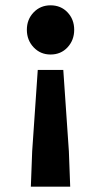

<svg xmlns="http://www.w3.org/2000/svg" viewBox="-20 -528 380 722"><path d="M96 174 101 41 122 -265H218L239 41L244 174ZM170 -323Q132 -323 106.5 -350Q81 -377 81 -416Q81 -455 106.5 -481.5Q132 -508 170 -508Q209 -508 234 -481.5Q259 -455 259 -416Q259 -377 234 -350Q209 -323 170 -323Z"/></svg>

Font: Source Sans 3 ExtraLight
Style: Bold
Weight: 700
Version: Version 3.052;hotconv 1.1.0;makeotfexe 2.6.0